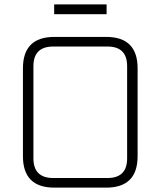

<svg xmlns="http://www.w3.org/2000/svg" viewBox="-20 -859 735 879"><path d="M85 -144V-546Q85 -690 229 -690H466Q610 -690 610 -546V-144Q610 0 466 0H229Q85 0 85 -144ZM133 -134Q133 -44 224 -44H472Q562 -44 562 -134V-556Q562 -646 472 -646H224Q133 -646 133 -556ZM228 -794V-839H468V-794Z"/></svg>

Font: Oxanium ExtraLight
Style: Regular
Weight: 200
Designer: Severin Meyer
Version: Version 2.000